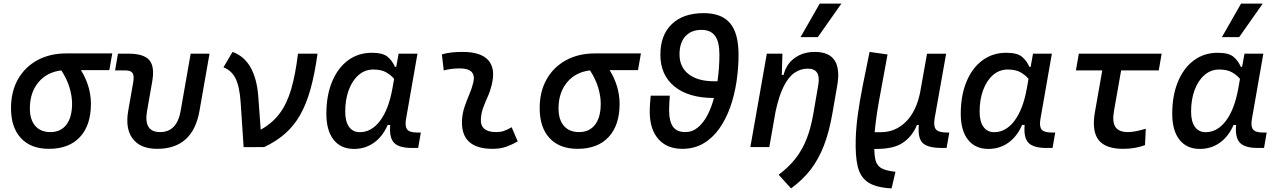

<svg xmlns="http://www.w3.org/2000/svg" viewBox="-20 -815 7071 1064"><path d="M251.5 9.8Q151.4 9.8 96.2 -49.3Q41 -108.4 41 -215.8Q41 -307.1 79.3 -375.2Q117.7 -443.4 186.8 -481.2Q255.9 -519 348.1 -519H602.1L585.9 -426.3H428.7Q456.5 -381.3 470.2 -334.2Q483.9 -287.1 483.9 -240.2Q483.9 -121.1 423.1 -55.7Q362.3 9.8 251.5 9.8ZM319.8 -424.8Q240.2 -415.5 192.9 -358.9Q145.5 -302.2 145.5 -213.9Q145.5 -151.9 175.3 -117.4Q205.1 -83 258.8 -83Q316.4 -83 347.9 -124Q379.4 -165 379.4 -240.2Q379.4 -282.2 365.2 -329.8Q351.1 -377.4 319.8 -424.8Z M851.1 9.8Q758.3 9.8 715.8 -45.9Q673.3 -101.6 690.4 -200.2L717.8 -356.4Q724.6 -394 715.1 -409.4Q705.6 -424.8 675.3 -424.8H617.7L633.8 -517.6H691.4Q777.3 -517.6 807.9 -481.4Q838.4 -445.3 823.2 -361.3L794.9 -200.2Q774.4 -83 867.2 -83Q960.4 -83 981 -200.2L1036.6 -517.6H1141.1L1085.4 -200.2Q1048.3 9.8 851.1 9.8Z M1444.3 0 1330.1 0.5 1313.5 -249Q1307.6 -335.4 1285.4 -380.1Q1263.2 -424.8 1218.3 -441.9L1268.6 -527.3Q1332.5 -504.4 1367.9 -442.6Q1403.3 -380.9 1411.1 -283.2L1424.8 -96.2Q1489.3 -132.3 1529.5 -186Q1569.8 -239.7 1593.5 -320.3Q1617.2 -400.9 1631.3 -517.6H1739.7Q1724.1 -405.3 1700.9 -321.8Q1677.7 -238.3 1643.3 -178Q1608.9 -117.7 1560.1 -74.7Q1511.2 -31.7 1444.3 0Z M2175.8 -444.3 2189 -517.6H2293.5L2230 -154.8Q2223.1 -115.7 2236.1 -98.1Q2249 -80.6 2292 -80.6H2312L2297.4 4.9H2262.7Q2190.9 4.9 2163.6 -23.9Q2136.2 -52.7 2142.6 -122.6H2128.4Q2101.1 -59.1 2052.7 -24.4Q2004.4 10.3 1941.9 10.3Q1868.7 10.3 1828.6 -40.8Q1788.6 -91.8 1788.6 -184.1Q1788.6 -285.6 1820.1 -361.8Q1851.6 -438 1908.2 -480.2Q1964.8 -522.5 2040.5 -522.5Q2101.1 -522.5 2127.4 -500.7Q2153.8 -479 2168.9 -444.3ZM2048.8 -429.7Q2002.4 -429.7 1967.3 -399.2Q1932.1 -368.7 1912.6 -315.9Q1893.1 -263.2 1893.1 -196.3Q1893.1 -141.6 1914.3 -112.1Q1935.5 -82.5 1973.6 -82.5Q2039.1 -82.5 2086.7 -146.2Q2134.3 -210 2154.8 -325.7L2164.1 -377.9Q2148.4 -397.5 2121.1 -413.6Q2093.8 -429.7 2048.8 -429.7Z M2815.4 -109.9 2849.1 -31.2Q2819.3 -14.2 2786.1 -2.2Q2752.9 9.8 2710 9.8Q2530.3 9.8 2540.5 -153.3Q2543 -189.9 2554.9 -224.6Q2566.9 -259.3 2580.8 -292Q2594.7 -324.7 2602.1 -355Q2623 -436 2528.3 -436Q2481.9 -436 2439 -424.8L2428.7 -513.7Q2457.5 -522 2486.3 -524.7Q2515.1 -527.3 2543.9 -527.3Q2645 -527.3 2686 -481.2Q2727.1 -435.1 2705.1 -345.2Q2696.8 -310.5 2683.3 -280.5Q2669.9 -250.5 2658.7 -221.2Q2647.5 -191.9 2645 -157.7Q2639.6 -83 2729 -83Q2753.4 -83 2771.7 -89.1Q2790 -95.2 2815.4 -109.9Z M3181.2 9.8Q3081.1 9.8 3025.9 -49.3Q2970.7 -108.4 2970.7 -215.8Q2970.7 -307.1 3009 -375.2Q3047.4 -443.4 3116.5 -481.2Q3185.5 -519 3277.8 -519H3531.7L3515.6 -426.3H3358.4Q3386.2 -381.3 3399.9 -334.2Q3413.6 -287.1 3413.6 -240.2Q3413.6 -121.1 3352.8 -55.7Q3292 9.8 3181.2 9.8ZM3249.5 -424.8Q3169.9 -415.5 3122.6 -358.9Q3075.2 -302.2 3075.2 -213.9Q3075.2 -151.9 3105 -117.4Q3134.8 -83 3188.5 -83Q3246.1 -83 3277.6 -124Q3309.1 -165 3309.1 -240.2Q3309.1 -282.2 3294.9 -329.8Q3280.8 -377.4 3249.5 -424.8Z M3761.2 9.8Q3675.8 9.8 3628.2 -44.7Q3580.6 -99.1 3580.6 -196.3Q3580.6 -217.8 3582.3 -240Q3584 -262.2 3585.9 -284.7H3691.9Q3690.4 -265.1 3689.2 -245.4Q3688 -225.6 3688 -206.1Q3688 -142.1 3709.7 -112.5Q3731.4 -83 3777.3 -83Q3816.4 -83 3846.9 -108.2Q3877.4 -133.3 3899.9 -176Q3922.4 -218.8 3936.5 -272Q3796.4 -272 3718 -335.4Q3639.6 -398.9 3639.6 -511.7Q3639.6 -620.6 3702.9 -681.4Q3766.1 -742.2 3879.4 -742.2Q3979 -742.2 4025.9 -686.3Q4072.8 -630.4 4072.8 -511.7Q4072.8 -437.5 4061.5 -362.8Q4050.3 -288.1 4026.6 -221.2Q4002.9 -154.3 3966.1 -102.3Q3929.2 -50.3 3878.4 -20.3Q3827.6 9.8 3761.2 9.8ZM3956.1 -364.7Q3961.4 -401.4 3964.1 -438.7Q3966.8 -476.1 3966.8 -511.7Q3966.8 -583.5 3942.4 -616.5Q3918 -649.4 3867.2 -649.4Q3810.1 -649.4 3777.8 -613.5Q3745.6 -577.6 3745.6 -513.7Q3745.6 -443.4 3796.1 -404.1Q3846.7 -364.7 3937 -364.7Z M4138.2 0 4229.5 -517.6H4315.9L4312.5 -399.9H4322.3Q4337.9 -460.9 4384.3 -494.1Q4430.7 -527.3 4495.6 -527.3Q4652.3 -527.3 4619.6 -340.3L4593.3 -189Q4575.7 -86.4 4546.4 -10Q4517.1 66.4 4472.7 124.3Q4428.2 182.1 4363.8 229L4294.9 153.3Q4350.1 112.3 4387.9 64.2Q4425.8 16.1 4450 -45.4Q4474.1 -106.9 4487.8 -188L4514.6 -344.2Q4530.3 -434.6 4456.5 -434.6Q4417.5 -434.6 4384 -412.4Q4350.6 -390.1 4324 -338.4Q4297.4 -286.6 4278.3 -198.7L4243.2 0ZM4416.5 -609.4 4522.5 -794.9H4642.6L4512.2 -609.4Z M4920.9 229 4913.1 228.5Q4830.6 223.1 4788.6 194.1Q4746.6 165 4732.9 106.4Q4719.2 47.9 4722.2 -45.9Q4724.1 -108.9 4733.6 -179Q4743.2 -249 4759.8 -334.2Q4776.4 -419.4 4798.8 -527.3L4898.4 -513.2Q4869.1 -357.9 4851.1 -255.4Q4833 -152.8 4827.1 -82.5H4861.8Q4942.4 -82.5 5001 -141.1Q5059.6 -199.7 5080.6 -310.5L5082 -320.8Q5082.5 -323.2 5083 -325.7V-325.2L5117.2 -517.1H5223.1L5159.7 -160.6Q5151.9 -116.2 5166.5 -98.4Q5181.2 -80.6 5226.6 -80.6H5240.7L5225.6 4.9H5200.2Q5122.6 4.9 5094 -21.7Q5065.4 -48.3 5071.8 -122.6H5061.5Q5036.6 -60.5 4984.1 -24.4Q4931.6 11.7 4830.1 10.3H4824.7Q4825.7 48.8 4832.3 74Q4838.9 99.1 4858.6 113.3Q4878.4 127.4 4919.9 133.8L4942.4 137.2Z M5691.4 -444.3 5704.6 -517.6H5809.1L5745.6 -154.8Q5738.8 -115.7 5751.7 -98.1Q5764.6 -80.6 5807.6 -80.6H5827.6L5813 4.9H5778.3Q5706.5 4.9 5679.2 -23.9Q5651.9 -52.7 5658.2 -122.6H5644Q5616.7 -59.1 5568.4 -24.4Q5520 10.3 5457.5 10.3Q5384.3 10.3 5344.2 -40.8Q5304.2 -91.8 5304.2 -184.1Q5304.2 -285.6 5335.7 -361.8Q5367.2 -438 5423.8 -480.2Q5480.5 -522.5 5556.2 -522.5Q5616.7 -522.5 5643.1 -500.7Q5669.4 -479 5684.6 -444.3ZM5564.5 -429.7Q5518.1 -429.7 5482.9 -399.2Q5447.8 -368.7 5428.2 -315.9Q5408.7 -263.2 5408.7 -196.3Q5408.7 -141.6 5429.9 -112.1Q5451.2 -82.5 5489.3 -82.5Q5554.7 -82.5 5602.3 -146.2Q5649.9 -210 5670.4 -325.7L5679.7 -377.9Q5664.1 -397.5 5636.7 -413.6Q5609.4 -429.7 5564.5 -429.7Z M6204.6 9.8Q6105.5 9.8 6067.4 -40Q6029.3 -89.8 6047.9 -195.3L6088.4 -424.8H5942.4L5958.5 -517.6H6417.5L6401.4 -424.8H6192.9L6153.3 -200.2Q6142.6 -139.6 6161.4 -111.3Q6180.2 -83 6230.5 -83Q6267.6 -83 6329.6 -101.6L6325.2 -10.7Q6270.5 9.8 6204.6 9.8Z M6863.3 -444.3 6876.5 -517.6H6981L6917.5 -154.8Q6910.6 -115.7 6923.6 -98.1Q6936.5 -80.6 6979.5 -80.6H6999.5L6984.9 4.9H6950.2Q6878.4 4.9 6851.1 -23.9Q6823.7 -52.7 6830.1 -122.6H6815.9Q6788.6 -59.1 6740.2 -24.4Q6691.9 10.3 6629.4 10.3Q6556.2 10.3 6516.1 -40.8Q6476.1 -91.8 6476.1 -184.1Q6476.1 -285.6 6507.6 -361.8Q6539.1 -438 6595.7 -480.2Q6652.3 -522.5 6728 -522.5Q6788.6 -522.5 6814.9 -500.7Q6841.3 -479 6856.4 -444.3ZM6736.3 -429.7Q6689.9 -429.7 6654.8 -399.2Q6619.6 -368.7 6600.1 -315.9Q6580.6 -263.2 6580.6 -196.3Q6580.6 -141.6 6601.8 -112.1Q6623 -82.5 6661.1 -82.5Q6726.6 -82.5 6774.2 -146.2Q6821.8 -210 6842.3 -325.7L6851.6 -377.9Q6835.9 -397.5 6808.6 -413.6Q6781.2 -429.7 6736.3 -429.7ZM6751.5 -609.4 6857.4 -794.9H6977.5L6847.2 -609.4Z"/></svg>

Font: Cascadia Mono
Style: Italic
Weight: 400
Italic angle: -10°
Monospace: yes
Designer: Aaron Bell
Foundry: Saja Typeworks
Version: Version 2404.023; ttfautohint (v1.8.4)